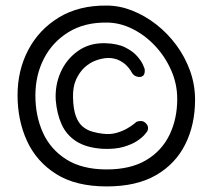

<svg xmlns="http://www.w3.org/2000/svg" viewBox="-20 -669 762 689"><path d="M363 0Q252 0 181.5 -44.5Q111 -89 77 -163Q43 -237 43 -327Q43 -417 81.5 -490Q120 -563 191.5 -606.5Q263 -650 363 -649Q409 -649 454.5 -631Q500 -613 540.5 -581.5Q581 -550 612.5 -507.5Q644 -465 662 -415Q680 -365 680 -311Q680 -222 645 -151.5Q610 -81 540 -40.5Q470 0 363 0ZM348 -135Q289 -139 253.5 -162Q218 -185 201 -223Q184 -261 180 -310Q177 -363 197.5 -409.5Q218 -456 259 -485.5Q300 -515 356 -514Q401 -513 429 -499Q457 -485 472.5 -467Q488 -449 493.5 -435.5Q499 -422 499 -422Q499 -422 499.5 -416Q500 -410 497.5 -403Q495 -396 485 -393Q476 -392 468.5 -395Q461 -398 457.5 -402.5Q454 -407 454 -407Q454 -407 449 -415.5Q444 -424 433.5 -434.5Q423 -445 406.5 -453Q390 -461 367 -461Q346 -460 324 -452Q302 -444 283.5 -427Q265 -410 253 -383.5Q241 -357 242 -319Q243 -278 252 -253Q261 -228 276.5 -215Q292 -202 311.5 -196.5Q331 -191 350 -189Q376 -186 397.5 -192Q419 -198 435.5 -207.5Q452 -217 461 -224.5Q470 -232 470 -232Q470 -232 475 -233.5Q480 -235 488 -234.5Q496 -234 503 -227Q510 -220 511 -213Q512 -206 510 -201.5Q508 -197 508 -197Q508 -197 499.5 -186.5Q491 -176 472.5 -163.5Q454 -151 423.5 -142Q393 -133 348 -135ZM363 -61Q448 -61 504 -94Q560 -127 588 -184.5Q616 -242 616 -314Q616 -368 594 -417.5Q572 -467 535.5 -505.5Q499 -544 454 -566Q409 -588 363 -588Q283 -589 225.5 -553.5Q168 -518 137.5 -458.5Q107 -399 107 -326Q107 -253 134 -193Q161 -133 218 -97Q275 -61 363 -61Z"/></svg>

Font: Sour Gummy
Style: Regular
Weight: 400
Designer: Stefie Justprince
Foundry: Eifetstype
Version: Version 1.000